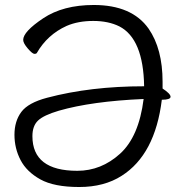

<svg xmlns="http://www.w3.org/2000/svg" viewBox="-20 -732 743 770"><path d="M632 -377Q664 -356 664 -344Q664 -332 629 -332Q602 -112 468 -27Q398 18 297.5 18Q197 18 142 -12.5Q87 -43 62.5 -90Q38 -137 38 -191.5Q38 -246 65.5 -283Q93 -320 169 -340Q343 -386 558 -386Q555 -576 459 -626Q415 -648 354 -648Q293 -648 247 -628Q170 -593 128 -520Q126 -516 118 -516Q110 -516 91.5 -537.5Q73 -559 73 -572Q73 -605 153 -658.5Q233 -712 356 -712Q509 -712 576 -617Q632 -536 632 -404ZM110 -186Q110 -47 290 -47Q386 -47 461.5 -115.5Q537 -184 556 -335Q348 -326 216 -288Q155 -270 132.5 -248.5Q110 -227 110 -186Z"/></svg>

Font: LXGW WenKai Lite
Style: Regular
Weight: 400
Designer: LXGW / Fontworks Inc.
Foundry: LXGW / Fontworks Inc.
Version: Version 1.511; March 25, 2025